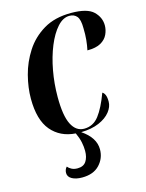

<svg xmlns="http://www.w3.org/2000/svg" viewBox="-115 -613 685 898"><g transform="rotate(-15 228.0 -163.5)"><path d="M170 215Q140 215 121 204.5Q102 194 102 175Q102 168 104.5 160.5Q107 153 113 147Q119 155 131 161.5Q143 168 160 168Q189 168 202 148.5Q215 129 215 98Q215 78 210.5 56Q206 34 194 8Q120 3 76.5 -48.5Q33 -100 33 -203Q33 -256 48 -314.5Q63 -373 96.5 -425Q130 -477 184.5 -509.5Q239 -542 318 -542Q396 -542 426 -513Q456 -484 456 -445Q456 -423 446 -401.5Q436 -380 412.5 -366.5Q389 -353 347 -353Q352 -376 354.5 -402Q357 -428 356 -458Q356 -500 343 -515.5Q330 -531 307 -531Q276 -531 248.5 -500.5Q221 -470 200 -419Q179 -368 167.5 -305.5Q156 -243 156 -178Q156 -87 177.5 -45Q199 -3 238 -3Q282 -3 310 -39.5Q338 -76 363 -144Q371 -140 376 -128.5Q381 -117 381 -96Q381 -71 362 -47Q343 -23 307 -7.5Q271 8 220 9Q284 52 284 109Q284 152 254.5 183.5Q225 215 170 215Z"/></g></svg>

Font: Noto Serif Display ExtraCondensed
Style: Bold Italic
Weight: 700
Width: 2
Italic angle: -12°
Designer: Monotype Design Team
Foundry: Monotype Imaging Inc.
Version: Version 2.009